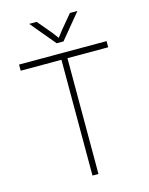

<svg xmlns="http://www.w3.org/2000/svg" viewBox="-137 -1031 864 1115"><g transform="rotate(-15 295.0 -473.0)"><path d="M558 -733H32V-696H277V0H313V-696H558ZM150 -946 275 -796H316L440 -946H395L323 -860L295 -823L267 -860L195 -946Z"/></g></svg>

Font: Kreadon Extra Light
Style: Regular
Weight: 200
Designer: kohakuno
Foundry: StudioGnu
Version: Version 1.000;Glyphs 3.1.2 (3151)